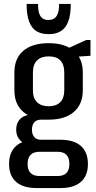

<svg xmlns="http://www.w3.org/2000/svg" viewBox="-20 -767 488 974"><path d="M227 -160Q144 -160 98.5 -199Q53 -238 53 -309V-399Q53 -471 98.5 -509.5Q144 -548 227 -548Q309 -548 354.5 -509.5Q400 -471 400 -399V-309Q400 -238 354.5 -199Q309 -160 227 -160ZM166 187Q97 187 61.5 155.5Q26 124 26 65Q26 5 61.5 -26.5Q97 -58 166 -58H287Q355 -58 390.5 -26.5Q426 5 426 65Q426 124 390.5 155.5Q355 187 287 187ZM272 126Q332 126 332 65Q332 3 272 3H181Q120 3 120 65Q120 126 181 126ZM143 -33Q104 -33 83 -54.5Q62 -76 62 -109Q62 -143 83 -164Q104 -185 144 -185H227V-160H189Q165 -160 153.5 -146Q142 -132 142 -109Q142 -86 153.5 -72Q165 -58 188 -58H227V-33ZM227 -228Q265 -228 285.5 -248.5Q306 -269 306 -308V-400Q306 -440 286 -460.5Q266 -481 227 -481Q189 -481 168 -460.5Q147 -440 147 -400V-308Q147 -269 168 -248.5Q189 -228 227 -228ZM303 -512 417 -564H439V-484L303 -475ZM223 -594Q190 -594 165.5 -608.5Q141 -623 128 -657Q115 -691 115 -747H173Q173 -716 179 -698.5Q185 -681 196 -673.5Q207 -666 221 -666H230Q254 -666 267 -685.5Q280 -705 280 -747H339Q339 -691 326 -657.5Q313 -624 288.5 -609Q264 -594 231 -594Z"/></svg>

Font: Pathway Extreme Condensed Medium
Style: Regular
Weight: 500
Width: 3
Version: Version 1.001;gftools[0.9.26]